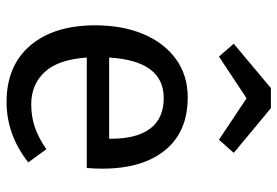

<svg xmlns="http://www.w3.org/2000/svg" viewBox="-150 -682 844 584"><g transform="rotate(90 272.0 -390.0)"><path d="M491 -232H155Q161 -145 199 -104Q237 -63 297 -63Q335 -63 367 -74Q399 -85 434 -109L474 -54Q390 12 290 12Q180 12 118.5 -60Q57 -132 57 -258Q57 -340 83.5 -403.5Q110 -467 159.5 -503Q209 -539 276 -539Q381 -539 437 -470Q493 -401 493 -279Q493 -256 491 -232ZM402 -306Q402 -384 371 -425Q340 -466 278 -466Q165 -466 155 -300H402ZM113 -679 248 -792H309L445 -679L405 -634L279 -718L152 -634Z"/></g></svg>

Font: FiraGOUPP
Style: Medium
Weight: 400
Designer: bBox Type
Foundry: bBox Type GmbH
Version: Version 1.001